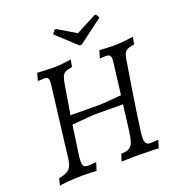

<svg xmlns="http://www.w3.org/2000/svg" viewBox="-149 -962 1021 1097"><g transform="rotate(-20 361.5 -413.0)"><path d="M711 -646 703 -603Q666 -598 652 -586.5Q638 -575 633 -546Q565 -129 565 -84Q565 -60 573 -50.5Q581 -41 601 -41Q612 -41 645 -44Q645 -43 645.5 -42.5Q646 -42 645 -41L632 3Q618 3 611 2Q547 0 513 0H482Q452 0 432 1Q412 2 407 2L420 -41Q452 -42 468 -50.5Q484 -59 492.5 -81Q501 -103 507 -149L526 -303L377 -304Q336 -304 215 -293L198 -173L194 -145Q187 -103 187 -81Q187 -57 194 -49.5Q201 -42 223 -42Q234 -42 267 -45L268 -41L254 3Q246 2 223 1Q200 0 176 0Q132 0 80.5 4Q29 8 28 12L39 -31Q75 -38 92.5 -49Q110 -60 118 -82.5Q126 -105 130 -151L178 -542Q180 -562 180 -566Q180 -584 173.5 -590Q167 -596 149 -596L117 -594L115 -597L127 -640Q193 -636 233 -636Q266 -636 333 -646L325 -603Q295 -598 282 -591Q269 -584 262.5 -567Q256 -550 250 -511L223 -347L387 -346Q436 -346 533 -356L556 -542Q558 -560 558 -565Q558 -583 551 -589.5Q544 -596 527 -596L494 -594L492 -597L505 -640Q515 -639 542.5 -637.5Q570 -636 595 -636Q629 -636 711 -646ZM421 -704H408L288 -815L304 -837L314 -838L423 -773L548 -838L557 -837L569 -815Z"/></g></svg>

Font: Alegreya SC
Style: Italic
Weight: 400
Italic angle: -7°
Designer: Juan Pablo del Peral
Foundry: Huerta Tipografica
Version: Version 2.007; ttfautohint (v1.6)